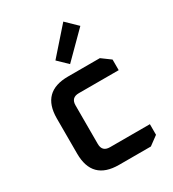

<svg xmlns="http://www.w3.org/2000/svg" viewBox="-188 -885 890 988"><g transform="rotate(-30 256.5 -391.0)"><path d="M67 -158V-367Q67 -525 225 -525H414L467 -486V-423H230Q184 -423 184 -377V-148Q184 -102 230 -102H467V-39L414 0H225Q67 0 67 -158ZM210 -629 345 -782 410 -719 266 -575Z"/></g></svg>

Font: Oxanium ExtraLight SemiBold
Style: Regular
Weight: 600
Version: Version 2.000